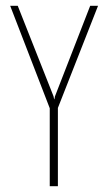

<svg xmlns="http://www.w3.org/2000/svg" viewBox="-20 -640 372 660"><path d="M151 0V-268L15 -620H41L164 -309L166 -299H167L169 -309L290 -620H317L179 -269V0Z"/></svg>

Font: Smooch Sans ExtraLight
Style: Regular
Weight: 200
Designer: Robert E. Leuschke
Foundry: Robert E. Leuschke
Version: Version 1.010; ttfautohint (v1.8.3)